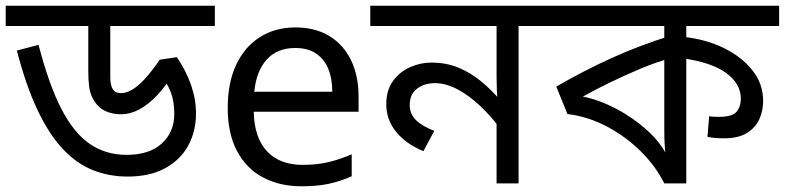

<svg xmlns="http://www.w3.org/2000/svg" viewBox="-30 -642 2747 672"><path d="M722 -622V-551H356V-372Q356 -343 365 -329.5Q374 -316 393 -316Q412 -316 432.5 -328Q453 -340 477 -366Q501 -392 529 -433L589 -442Q621 -395 638.5 -345Q656 -295 656 -245Q656 -182 628.5 -132Q601 -82 547.5 -53Q494 -24 417 -24Q351 -24 294 -47Q237 -70 189 -121.5Q141 -173 101 -257.5Q61 -342 29 -465L105 -485Q141 -346 184.5 -261.5Q228 -177 284 -138.5Q340 -100 413 -100Q493 -100 536.5 -140Q580 -180 580 -243Q580 -288 567.5 -320Q555 -352 535 -373L581 -392Q551 -341 519.5 -308Q488 -275 456.5 -258.5Q425 -242 394 -242Q371 -242 351 -248.5Q331 -255 317 -268Q301 -282 290 -307.5Q279 -333 279 -393V-551H-10V-622Z M1004 -546Q1073 -546 1122.5 -516Q1172 -486 1198.5 -431.5Q1225 -377 1225 -304V-251H858Q860 -160 904.5 -112.5Q949 -65 1029 -65Q1080 -65 1119.5 -74.5Q1159 -84 1201 -102V-25Q1160 -7 1120 1.5Q1080 10 1025 10Q949 10 890.5 -21Q832 -52 799.5 -113.5Q767 -175 767 -264Q767 -352 796.5 -415Q826 -478 879.5 -512Q933 -546 1004 -546ZM1003 -474Q940 -474 903.5 -433.5Q867 -393 860 -321H1133Q1133 -367 1119 -401Q1105 -435 1076.5 -454.5Q1048 -474 1003 -474Z M1890 -622V-551H1785V0H1708V-243L1724 -187Q1691 -233 1652 -270Q1613 -307 1572 -329Q1531 -351 1492 -351Q1455 -351 1429.5 -331.5Q1404 -312 1404 -274Q1404 -244 1425 -222.5Q1446 -201 1490 -184L1452 -113Q1391 -138 1356.5 -180.5Q1322 -223 1322 -277Q1322 -326 1345.5 -358.5Q1369 -391 1405.5 -407Q1442 -423 1480 -423Q1532 -423 1575 -405Q1618 -387 1655.5 -356Q1693 -325 1727 -284L1713 -280Q1710 -303 1709 -325.5Q1708 -348 1708 -371V-551H1266V-622Z M2697 -622V-551H2372V-489V-473V0H2295Q2266 -59 2214 -111Q2162 -163 2095.5 -198.5Q2029 -234 1956 -243L1917 -339Q2014 -395 2111 -439Q2208 -483 2317 -517L2295 -475V-551H1870V-622ZM2295 -467 2316 -438Q2265 -424 2210.5 -401Q2156 -378 2104.5 -353Q2053 -328 2010 -304Q2066 -293 2125.5 -262Q2185 -231 2234.5 -186.5Q2284 -142 2308 -90L2300 -88Q2298 -111 2296.5 -134Q2295 -157 2295 -189ZM2641 -288Q2641 -255 2628 -225.5Q2615 -196 2585 -177Q2555 -158 2505 -158Q2489 -158 2474.5 -159Q2460 -160 2446 -163L2452 -235Q2458 -234 2466.5 -233.5Q2475 -233 2486 -233Q2534 -233 2548.5 -251.5Q2563 -270 2563 -296Q2563 -349 2511.5 -386.5Q2460 -424 2359 -438L2362 -513Q2439 -505 2502 -474.5Q2565 -444 2603 -396.5Q2641 -349 2641 -288Z"/></svg>

Font: bangla115
Style: Regular
Weight: 400
Designer: Jelle Bosma - Monotype Design Team
Foundry: Monotype Imaging Inc.
Version: Version 2.003